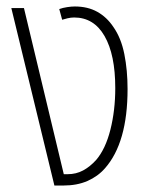

<svg xmlns="http://www.w3.org/2000/svg" viewBox="-20 -573 465 593"><path d="M148 0 15 -548H54L177 -35H189Q215 -35 236.5 -46.5Q258 -58 277 -79Q306 -113 321 -172.5Q336 -232 336 -301Q336 -404 303 -461.5Q270 -519 209 -519Q199 -519 188.5 -516.5Q178 -514 172 -512L163 -545Q174 -549 187.5 -551Q201 -553 211 -553Q251 -553 280.5 -536.5Q310 -520 330 -490Q354 -456 364 -406Q374 -356 374 -298Q374 -132 304 -53Q282 -28 250 -14Q218 0 176 0Z"/></svg>

Font: Noto Sans Thai Cond ExtLt
Style: Regular
Weight: 200
Width: 3
Designer: Monotype Design Team
Foundry: Monotype Imaging Inc.
Version: Version 2.002; ttfautohint (v1.8.4.7-5d5b)